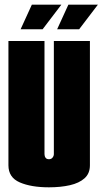

<svg xmlns="http://www.w3.org/2000/svg" viewBox="-20 -795 438 820"><path d="M189 5Q113 5 64.5 -16Q16 -37 16 -89V-620H170V-137Q170 -128 174.5 -121.5Q179 -115 189 -115Q199 -115 204.5 -122Q210 -129 210 -137V-620H364V-89Q364 -54 341 -33.5Q318 -13 278.5 -4Q239 5 189 5ZM68 -670 116 -775H242L162 -670ZM224 -670 272 -775H398L318 -670Z"/></svg>

Font: Smooch Sans Black
Style: Regular
Weight: 900
Designer: Robert E. Leuschke
Foundry: Robert E. Leuschke
Version: Version 1.010; ttfautohint (v1.8.3)